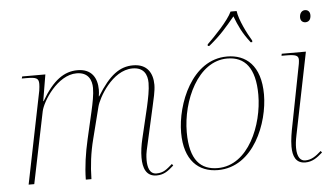

<svg xmlns="http://www.w3.org/2000/svg" viewBox="-53 -853 1633 950"><g transform="rotate(-5 764.0 -378.0)"><path d="M688 10C725 10 746 -7 774 -32L768 -40C739 -15 723 0 688 0C653 0 645 -37 645 -70C645 -91 648 -111 650 -118L698 -332C705 -364 716 -407 716 -438C716 -495 690 -543 619 -543C553 -543 501 -506 439 -405H437C439 -417 440 -428 440 -438C440 -495 414 -543 343 -543C277 -543 221 -505 163 -405H161L183 -536H68L65 -526H87C136 -526 149 -521 149 -492C149 -484 148 -473 146 -459L53 0H81L154 -355C164 -404 242 -528 337 -528C396 -528 412 -487 412 -449C412 -416 404 -376 394 -332L363 -197C348 -131 338 -66 337 0H365C366 -66 374 -131 391 -197L431 -355C441 -395 513 -528 615 -528C671 -528 688 -491 688 -450C688 -415 679 -373 670 -332L633 -176C626 -147 621 -114 621 -84C621 -33 636 10 688 10Z M996 -614V-606H1004C1065 -656 1094 -692 1135 -741C1154 -692 1170 -656 1209 -606H1217V-614C1194 -652 1159 -721 1153 -766H1123C1102 -721 1035 -652 996 -614ZM993 10C1171 10 1252 -203 1252 -343C1252 -488 1179 -546 1086 -546C910 -546 827 -331 827 -190C827 -53 896 10 993 10ZM993 0C909 0 855 -50 855 -190C855 -346 940 -536 1086 -536C1173 -536 1224 -478 1224 -344C1224 -196 1146 0 993 0Z M1488 -681C1502 -681 1515 -690 1515 -714C1515 -731 1505 -741 1490 -741C1474 -741 1463 -727 1463 -707C1463 -690 1474 -681 1488 -681ZM1427 10C1461 10 1485 -7 1513 -32L1507 -40C1479 -15 1457 0 1427 0C1405 0 1387 -18 1387 -66C1387 -83 1389 -102 1394 -126L1477 -536H1357L1355 -526H1376C1426 -526 1439 -520 1439 -499C1439 -493 1438 -487 1437 -479L1379 -181C1372 -147 1365 -108 1365 -74C1365 -27 1379 10 1427 10Z"/></g></svg>

Font: Noto Serif Display Thin
Style: Italic
Weight: 100
Italic angle: -12°
Designer: Monotype Design Team
Foundry: Monotype Imaging Inc.
Version: Version 2.009